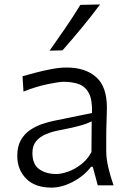

<svg xmlns="http://www.w3.org/2000/svg" viewBox="-20 -832 581 862"><path d="M210.9 10.3Q137.2 10.3 97.4 -30Q57.6 -70.3 57.6 -132.3Q57.6 -174.3 73.2 -202.1Q88.9 -230 113.8 -247.3Q138.7 -264.6 167.2 -274.4Q195.8 -284.2 221.7 -289.6L393.1 -324.7Q395 -384.3 378.7 -414.3Q362.3 -444.3 333 -454.6Q303.7 -464.8 266.6 -464.8Q245.1 -464.8 193.6 -454.1Q142.1 -443.4 85.4 -420.9L81.1 -489.7Q105 -496.6 139.2 -505.6Q173.3 -514.6 210.2 -521.7Q247.1 -528.8 279.8 -528.8Q362.8 -528.8 411.4 -486.1Q460 -443.4 460 -348.1Q460 -325.2 458.5 -289.6Q457 -253.9 457 -220.2V-153.8Q457 -120.1 465.8 -82Q474.6 -43.9 489.7 0H418.9L396.5 -83H388.7Q356.9 -42 307.4 -15.9Q257.8 10.3 210.9 10.3ZM232.4 -50.8Q255.9 -50.8 285.9 -61.5Q315.9 -72.3 344.2 -94Q372.6 -115.7 390.6 -149.4L391.6 -287.1Q382.8 -282.7 368.4 -277.1Q354 -271.5 326.2 -264.4Q298.3 -257.3 248.5 -247.6Q215.8 -241.7 187.7 -230.2Q159.7 -218.8 142.6 -198.5Q125.5 -178.2 125.5 -145.5Q125.5 -94.2 156 -72.5Q186.5 -50.8 232.4 -50.8ZM202.6 -604.5Q239.3 -656.2 274.2 -707.3Q309.1 -758.3 340.8 -810.1L429.2 -812Q390.1 -759.3 347.7 -708Q305.2 -656.7 260.7 -606Z"/></svg>

Font: Pinar-DS3-FD Regular
Style: Regular
Weight: 400
Designer: Amin Abedi
Version: Version 3.000